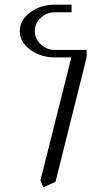

<svg xmlns="http://www.w3.org/2000/svg" viewBox="-20 -596 452 816"><path d="M213.9 -576.2H284.2V-543.9H213.9Q178.7 -543.9 153.3 -520.3Q127.9 -496.6 127.9 -463.9Q127.9 -431.6 153.3 -407.7Q178.7 -383.8 213.9 -383.8H348.1V-352.1L215.8 176.8L164.1 200.2L151.9 170.9L283.2 -352.1H213.9Q151.9 -352.1 107.9 -385Q64 -418 64 -463.9Q64 -509.8 107.9 -543Q151.9 -576.2 213.9 -576.2Z"/></svg>

Font: Gawaa
Style: Regular
Weight: 400
Designer: T. Christopher White
Version: Version 1.0